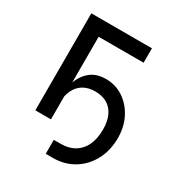

<svg xmlns="http://www.w3.org/2000/svg" viewBox="-166 -657 871 930"><g transform="rotate(30 269.0 -192.0)"><path d="M224.1 157.2V79.1H263.2Q307.6 79.1 339.6 60.1Q371.6 41 388.7 4.9Q405.8 -31.2 405.8 -83.5Q405.8 -128.4 391.1 -160.2Q376.5 -191.9 348.6 -208.3Q320.8 -224.6 281.7 -224.6Q243.2 -224.6 215.6 -208.3Q188 -191.9 173.1 -160.2Q158.2 -128.4 158.2 -83.5H142.6Q142.6 -144 158.2 -193.8Q173.8 -243.7 207.8 -273.2Q241.7 -302.7 296.9 -302.7Q350.1 -302.7 393.6 -274.2Q437 -245.6 462.9 -196Q488.8 -146.5 488.8 -83.5Q488.8 -13.7 459.7 40.8Q430.7 95.2 379.9 126.2Q329.1 157.2 263.7 157.2ZM414.1 -542.5V-461.9H162.6V0H75.2V-542.5Z"/></g></svg>

Font: Inter 16pt
Style: Regular
Weight: 400
Version: Version 4.001;git-66647c0bb